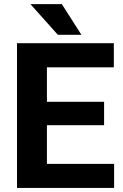

<svg xmlns="http://www.w3.org/2000/svg" viewBox="-20 -923 602 943"><path d="M540.5 -118.2V0H164.1V-118.2ZM210.5 -710.9V0H63.5V-710.9ZM491.2 -422.9V-308.1H164.1V-422.9ZM539.1 -710.9V-592.3H164.1V-710.9ZM283.7 -902.8 379.9 -752H264.2L129.4 -902.8Z"/></svg>

Font: RobotoDEMO
Style: Regular
Weight: 400
Designer: Christian Robertson
Foundry: Google
Version: Version 2.136